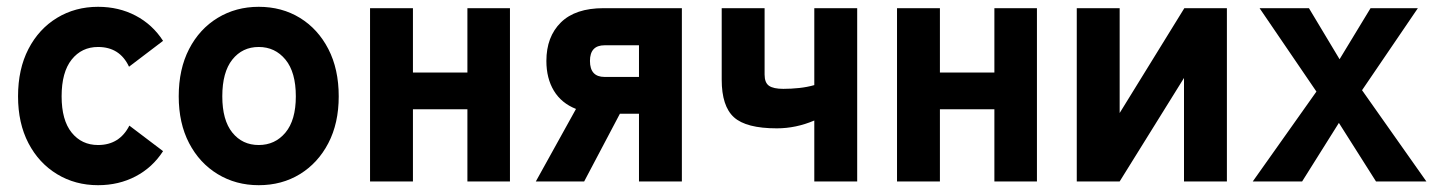

<svg xmlns="http://www.w3.org/2000/svg" viewBox="-20 -533 4227 564"><path d="M268 11Q201 11 147.5 -21.5Q94 -54 63.5 -112.5Q33 -171 33 -250Q33 -330 63.5 -389Q94 -448 147.5 -480.5Q201 -513 268 -513Q329 -513 378.5 -487Q428 -461 459 -413L359 -337Q332 -395 268 -395Q220 -395 190.5 -358Q161 -321 161 -250Q161 -180 190.5 -143.5Q220 -107 268 -107Q331 -107 360 -164L459 -89Q428 -41 378.5 -15Q329 11 268 11Z M740 11Q673 11 619.5 -21.5Q566 -54 535.5 -112.5Q505 -171 505 -250Q505 -330 535.5 -389Q566 -448 619.5 -480.5Q673 -513 740 -513Q808 -513 861 -480.5Q914 -448 944.5 -389Q975 -330 975 -250Q975 -171 944.5 -112.5Q914 -54 861 -21.5Q808 11 740 11ZM740 -107Q788 -107 818.5 -143.5Q849 -180 849 -250Q849 -321 818.5 -358Q788 -395 740 -395Q692 -395 662.5 -358Q633 -321 633 -250Q633 -180 662.5 -143.5Q692 -107 740 -107Z M1067 0V-509H1193V-320H1353V-509H1478V0H1353V-212H1193V0Z M1554 0 1672 -213Q1629 -230 1607 -266.5Q1585 -303 1585 -354Q1585 -425 1627.5 -467Q1670 -509 1753 -509H1983V0H1857V-199H1801L1696 0ZM1756 -307H1857V-400H1756Q1713 -400 1713 -354Q1713 -307 1756 -307Z M2372 0V-179Q2318 -156 2262 -156Q2172 -156 2136 -188.5Q2100 -221 2100 -299V-509H2226V-314Q2226 -290 2239 -281Q2252 -272 2281 -272Q2304 -272 2327.5 -274.5Q2351 -277 2372 -283V-509H2498V0Z M2615 0V-509H2741V-320H2901V-509H3026V0H2901V-212H2741V0Z M3143 0V-509H3269V-201L3459 -509H3584V0H3458V-304L3269 0Z M3660 0 3847 -264 3680 -509H3825L3915 -359L4006 -509H4145L3981 -268L4170 0H4022L3913 -172L3805 0Z"/></svg>

Font: Zen Kaku Gothic Antique Black
Style: Regular
Weight: 900
Designer: Yoshimichi Ohira
Foundry: Positype
Version: Version 1.001